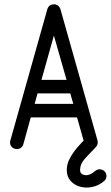

<svg xmlns="http://www.w3.org/2000/svg" viewBox="-20 -683 508 880"><path d="M427 -39Q428 -35 428 -30Q428 -18 419 -9Q410 0 398 0Q375 0 368 -22L333 -145H121L87 -22Q80 0 57 0Q44 0 35 -8.5Q26 -17 26 -30Q26 -36 28 -41L197 -641Q204 -663 227 -663Q229 -663 231 -663Q232 -663 233 -663Q251 -659 257 -641ZM170 -317H285L227 -520ZM139 -207H316L302 -255H152ZM417 100Q426 93 437 93Q450 93 459 102Q468 111 468 124Q468 138 457 147Q432 168 402.5 174Q373 180 346.5 172.5Q320 165 303 145.5Q286 126 286 96Q286 68 301 41Q316 14 336 -9Q356 -32 372 -47Q380 -55 393 -55Q405 -55 414 -46Q423 -37 423 -25Q423 -11 413 -2Q389 22 368 45.5Q347 69 347 96Q347 116 369 119.5Q391 123 417 100Z"/></svg>

Font: Libertine Sup Medium
Style: Regular
Weight: 500
Designer: Bastien Sozeau
Foundry: NBR — Bastien Sozeau
Version: Version 2.003; ttfautohint (v1.8.4.7-5d5b);gftools[0.9.33]